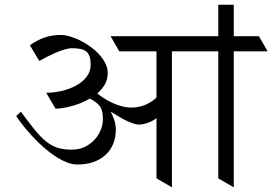

<svg xmlns="http://www.w3.org/2000/svg" viewBox="-20 -799 1162 819"><path d="M647.5 -294.9Q630.9 -282.2 610.1 -274.9Q589.4 -267.6 571.8 -267.6Q562 -267.6 548.3 -272.2Q534.7 -276.9 518.8 -284.4Q502.9 -292 485.8 -302Q468.8 -312 452.1 -323.2Q461.9 -304.7 468 -285.2Q474.1 -265.6 474.1 -247.6Q474.1 -213.4 462.9 -185.8Q451.7 -158.2 430.4 -138.4Q409.2 -118.7 378.7 -107.9Q348.1 -97.2 309.6 -97.2Q280.8 -97.2 246.3 -114.7Q211.9 -132.3 177 -161.4Q142.1 -190.4 108.9 -227.5Q75.7 -264.6 48.8 -304.2L69.3 -322.3Q102.5 -276.9 127.7 -245.8Q152.8 -214.8 176.5 -195.8Q200.2 -176.8 225.6 -168.7Q251 -160.6 285.2 -160.6Q319.3 -160.6 344.5 -173.8Q369.6 -187 386.2 -206.3Q402.8 -225.6 410.9 -248Q418.9 -270.5 418.9 -289.1Q418.9 -306.2 416.7 -319.1Q414.6 -332 408.2 -342.3Q401.9 -352.5 391.1 -361.1Q380.4 -369.6 363.3 -378.4Q344.2 -367.2 323.7 -359.1Q303.2 -351.1 283.7 -345.9Q264.2 -340.8 246.8 -338.1Q229.5 -335.4 216.8 -335.4L177.2 -403.3Q208.5 -403.3 241.9 -410.9Q275.4 -418.5 303.2 -433.3Q331.1 -448.2 348.9 -470.7Q366.7 -493.2 366.7 -523.4Q366.7 -543.9 362.3 -557.4Q357.9 -570.8 348.4 -578.9Q338.9 -586.9 323.7 -590.1Q308.6 -593.3 287.1 -593.3Q272.5 -593.3 253.4 -587.4Q234.4 -581.5 215.1 -573Q195.8 -564.5 177.7 -555.2Q159.7 -545.9 147.5 -539.1L107.4 -606Q138.2 -627.9 169.9 -638.9Q201.7 -649.9 240.7 -649.9Q256.8 -649.9 277.8 -643.8Q298.8 -637.7 320.8 -627Q342.8 -616.2 364 -601.1Q385.3 -585.9 402.1 -567.9Q418.9 -549.8 429.2 -529.3Q439.5 -508.8 439.5 -487.3Q439.5 -460.4 427.2 -439Q415 -417.5 395 -400.4Q406.2 -391.1 422.4 -380.6Q438.5 -370.1 457.5 -361.1Q476.6 -352.1 497.6 -346.2Q518.6 -340.3 540 -340.3Q573.7 -340.3 601.3 -352.5Q628.9 -364.7 647.5 -382.8V-580.1H488.8L451.7 -644.5H911.1V-778.8H977.1V-644.5H1084.5L1121.6 -580.1H977.1V0L911.1 -38.1V-580.1H713.4V0L647.5 -38.1Z"/></svg>

Font: Kurinto Seri
Style: Regular
Weight: 400
Designer: Kurinto was developed by Clint Goss from a range of fonts that are compatible with the SIL Open Font License Version 1.1
Foundry: Clinton F. Goss
Version: Version 2.196; July 25, 2020